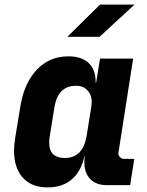

<svg xmlns="http://www.w3.org/2000/svg" viewBox="-20 -805 640 835"><path d="M564 -114 546 0H442Q398 0 372.5 -26.5Q347 -53 347 -98Q347 -116 349 -125H347Q333 -60 292.5 -25Q252 10 187 10Q117 10 79 -32.5Q41 -75 41 -150Q41 -172 46 -205L69 -345Q86 -445 140.5 -502.5Q195 -560 277 -560Q336 -560 366.5 -530Q397 -500 396 -445H398L415 -550H559L495 -140Q494 -130 501.5 -122Q509 -114 520 -114ZM377 -340Q379 -354 379 -360Q379 -392 360.5 -412Q342 -432 311 -432Q232 -432 217 -340L196 -210Q194 -201 194 -184Q194 -118 262 -118Q301 -118 324.5 -141.5Q348 -165 356 -210ZM413 -645H273L415 -785H565Z"/></svg>

Font: JetBrains Mono Extra Bold
Style: Italic
Weight: 800
Italic angle: -9°
Monospace: yes
Designer: Philipp Nurullin, Konstantin Bulenkov
Foundry: JetBrains
Version: 2.002